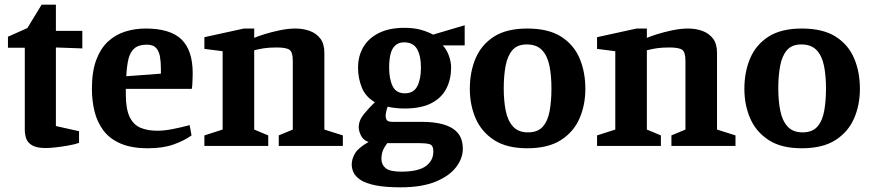

<svg xmlns="http://www.w3.org/2000/svg" viewBox="-20 -624 3722 821"><path d="M175 9Q137 9 117.5 -2.5Q98 -14 92 -32Q86 -50 86 -69V-420H14V-467L97 -504L158 -604H219V-492H332V-417L219 -421V-85L318 -63V-13Q297 -6 271 -1.5Q245 3 219.5 6Q194 9 175 9Z M613 10Q542 10 495 -10.5Q448 -31 421.5 -67Q395 -103 384 -148.5Q373 -194 373 -244Q373 -318 391.5 -367.5Q410 -417 442 -446.5Q474 -476 515.5 -489Q557 -502 603 -502Q708 -502 756 -455.5Q804 -409 804 -310Q804 -304 803.5 -291.5Q803 -279 802.5 -266Q802 -253 800 -244H518V-220Q518 -159 534 -125Q550 -91 580 -78Q610 -65 653 -65Q682 -65 718 -72Q754 -79 791 -89L799 -45Q769 -23 723 -6.5Q677 10 613 10ZM520 -298 668 -309V-330Q668 -359 664 -382Q660 -405 647.5 -419Q635 -433 608 -433Q573 -433 554.5 -417Q536 -401 529 -370.5Q522 -340 520 -298Z M854 0V-45L932 -70V-405L854 -415V-465L1023 -502H1067V-462Q1080 -468 1110 -477.5Q1140 -487 1176 -494.5Q1212 -502 1243 -502Q1276 -502 1304 -492Q1332 -482 1349.5 -459.5Q1367 -437 1367 -398V-70L1446 -45V0H1172V-45L1232 -70V-364Q1232 -401 1218 -411Q1204 -421 1163 -421Q1130 -421 1108 -417.5Q1086 -414 1067 -409V-70L1127 -45V0Z M1693 177Q1627 177 1585.5 168.5Q1544 160 1522 145.5Q1500 131 1492 114Q1484 97 1484 79Q1484 56 1498 32Q1512 8 1556 -17Q1534 -24 1524 -43.5Q1514 -63 1514 -80Q1514 -109 1536 -136Q1558 -163 1583 -187Q1543 -210 1527 -250Q1511 -290 1511 -335Q1511 -384 1533.5 -422.5Q1556 -461 1600.5 -483Q1645 -505 1709 -505Q1750 -505 1780 -496.5Q1810 -488 1832 -476L1967 -516V-430H1873Q1889 -414 1899 -387Q1909 -360 1909 -335Q1909 -286 1889 -246Q1869 -206 1825 -183Q1781 -160 1709 -160Q1690 -160 1668.5 -162.5Q1647 -165 1638 -168Q1634 -159 1631.5 -147Q1629 -135 1629 -130Q1629 -118 1634 -110.5Q1639 -103 1658 -103H1785Q1837 -103 1876 -92Q1915 -81 1937 -56Q1959 -31 1959 13Q1959 53 1930 91Q1901 129 1842 153Q1783 177 1693 177ZM1696 110Q1768 110 1800.5 86.5Q1833 63 1833 24Q1833 -3 1817 -7.5Q1801 -12 1772 -12H1636Q1623 5 1617 20.5Q1611 36 1611 56Q1611 80 1629 95Q1647 110 1696 110ZM1711 -225Q1749 -225 1764.5 -255.5Q1780 -286 1780 -335Q1780 -385 1763.5 -414Q1747 -443 1708 -443Q1685 -443 1670.5 -430Q1656 -417 1650 -393Q1644 -369 1644 -335Q1644 -286 1659 -255.5Q1674 -225 1711 -225Z M2234 10Q2147 10 2093 -25Q2039 -60 2014 -117.5Q1989 -175 1989 -244Q1989 -316 2013.6 -374.3Q2038.2 -432.6 2092.1 -467.3Q2146 -502 2234.4 -502Q2325 -502 2379.3 -467.4Q2433.6 -432.8 2458.3 -374.6Q2483 -316.4 2483 -244.2Q2483 -175 2458 -117.5Q2433 -60 2378.4 -25Q2323.9 10 2234 10ZM2238 -58Q2280 -58 2301.5 -83Q2323 -108 2330.5 -150.6Q2338 -193.1 2338 -246Q2338 -300 2329.5 -342.5Q2321 -385 2297.9 -409.5Q2274.8 -434 2232.3 -434Q2192 -434 2171 -409.5Q2150 -385 2142 -342.5Q2134 -300 2134 -246Q2134 -193.1 2142.5 -150.6Q2151 -108 2173.7 -83Q2196.3 -58 2238 -58Z M2533 0V-45L2611 -70V-405L2533 -415V-465L2702 -502H2746V-462Q2759 -468 2789 -477.5Q2819 -487 2855 -494.5Q2891 -502 2922 -502Q2955 -502 2983 -492Q3011 -482 3028.5 -459.5Q3046 -437 3046 -398V-70L3125 -45V0H2851V-45L2911 -70V-364Q2911 -401 2897 -411Q2883 -421 2842 -421Q2809 -421 2787 -417.5Q2765 -414 2746 -409V-70L2806 -45V0Z M3408 10Q3321 10 3267 -25Q3213 -60 3188 -117.5Q3163 -175 3163 -244Q3163 -316 3187.6 -374.3Q3212.2 -432.6 3266.1 -467.3Q3320 -502 3408.4 -502Q3499 -502 3553.3 -467.4Q3607.6 -432.8 3632.3 -374.6Q3657 -316.4 3657 -244.2Q3657 -175 3632 -117.5Q3607 -60 3552.4 -25Q3497.9 10 3408 10ZM3412 -58Q3454 -58 3475.5 -83Q3497 -108 3504.5 -150.6Q3512 -193.1 3512 -246Q3512 -300 3503.5 -342.5Q3495 -385 3471.9 -409.5Q3448.8 -434 3406.3 -434Q3366 -434 3345 -409.5Q3324 -385 3316 -342.5Q3308 -300 3308 -246Q3308 -193.1 3316.5 -150.6Q3325 -108 3347.7 -83Q3370.3 -58 3412 -58Z"/></svg>

Font: Manuale
Style: Regular
Weight: 400
Designer: Eduardo Tunni / Pablo Cosgaya
Foundry: Eduardo Tunni / Pablo Cosgaya
Version: Version 1.002